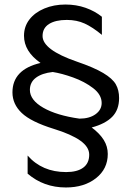

<svg xmlns="http://www.w3.org/2000/svg" viewBox="-20 -742 596 848"><path d="M269 -722Q218 -722 176 -704.5Q134 -687 110 -656Q86 -625 86 -584Q86 -515 159 -464Q35 -435 35 -334Q35 -282 76 -243Q117 -204 217 -173Q295 -149 334.5 -121Q374 -93 374 -59Q374 -21 347.5 -1.5Q321 18 272 18Q166 18 102 -55V25Q173 86 271 86Q352 86 404 45Q456 4 456 -62Q456 -95 438.5 -123.5Q421 -152 385 -179Q445 -195 475.5 -226Q506 -257 506 -309Q506 -344 491.5 -369.5Q477 -395 436 -419.5Q395 -444 319 -470Q168 -522 168 -583Q168 -618 196.5 -636Q225 -654 275 -654Q319 -654 354 -638Q389 -622 430 -588V-668Q399 -693 358 -707.5Q317 -722 269 -722ZM429 -287Q429 -257 402 -237.5Q375 -218 331 -218Q231 -232 171.5 -266Q112 -300 112 -345Q112 -379 139 -399Q166 -419 213 -424Q252 -418 302.5 -400Q353 -382 391 -353Q429 -324 429 -287Z"/></svg>

Font: Geom Light
Style: Regular
Weight: 300
Version: Version 1.102